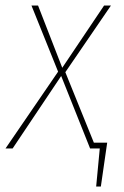

<svg xmlns="http://www.w3.org/2000/svg" viewBox="-39 -539 450 697"><path d="M198.2 -276.9 301.8 -21H350.1L327.1 138.2H310.1L323.2 0H288.1L183.1 -263.2L6.8 0H-19L171.9 -278.8L75.2 -519H99.1L187 -293L338.9 -519H363.8Z"/></svg>

Font: Fira Sans Compressed Thin
Style: Italic
Weight: 100
Width: 3
Italic angle: -8°
Designer: Carrois Corporate & Edenspiekermann AG
Foundry: Carrois Corporate GbR & Edenspiekermann AG
Version: Version 4.203;PS 004.203;hotconv 1.0.88;makeotf.lib2.5.64775